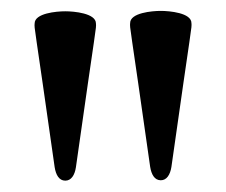

<svg xmlns="http://www.w3.org/2000/svg" viewBox="-20 -759 409 347"><path d="M98 -738.6C113.6 -738.6 153.4 -735.1 153.4 -716.6C154.1 -706 154.8 -722.3 117.2 -456.7C115.1 -442.5 108.7 -432.5 98 -432.5C86.6 -432.5 81 -443.2 78.8 -456.7C41.2 -722.3 41.9 -706 42.6 -716.6C42.6 -735.1 82 -738.6 98 -738.6ZM215.2 -717.3C215.2 -735.8 254.6 -739.3 270.6 -739.3C286.2 -739.3 326 -735.8 326 -717.3C326.7 -706.7 327.4 -723 289.8 -457.4C287.6 -443.2 281.2 -433.2 270.6 -433.2C259.2 -433.2 253.6 -443.9 251.4 -457.4C213.8 -723 214.5 -706.7 215.2 -717.3Z"/></svg>

Font: Margiela Serif Semibold
Style: Regular
Weight: 600
Designer: Andreas Faust, Stefan Endress
Version: Version 1.002;FEAKit 1.0